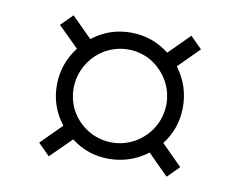

<svg xmlns="http://www.w3.org/2000/svg" viewBox="-56 -595 712 570"><g transform="rotate(10 300.5 -310.0)"><path d="M88 -132 150 -194Q110 -245 110 -309.5Q110 -374 150 -426L88 -487L123 -522L184 -461Q235 -501 300 -501Q365 -501 416 -461L478 -523L513 -488L451 -426Q490 -374 490 -309.5Q490 -245 451 -195L513 -133L478 -98L416 -160Q365 -121 300.5 -120.5Q236 -120 186 -159L123 -97ZM399 -211Q426 -238 435.5 -274Q445 -310 435.5 -346Q426 -382 399 -409Q373 -436 337 -445.5Q301 -455 265 -445.5Q229 -436 202 -409Q175 -381 165.5 -345.5Q156 -310 165 -274Q174 -238 201 -211Q228 -184 264 -174.5Q300 -165 336 -174.5Q372 -184 399 -211Z"/></g></svg>

Font: Wittgenstein
Style: Regular
Weight: 400
Designer: Jörg Drees
Foundry: Jörg Drees
Version: Version 1.003;Glyphs 3.1.2 (3151)